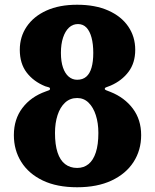

<svg xmlns="http://www.w3.org/2000/svg" viewBox="-20 -780 654 810"><path d="M212 -219Q212 -261 222.8 -294.2Q233.5 -327.5 254.5 -347Q275.5 -366.5 305.5 -366.5Q333.5 -366.5 353.5 -347Q373.5 -327.5 384.2 -294.2Q395 -261 395 -219Q395 -169.5 384.2 -136.8Q373.5 -104 353.5 -87.8Q333.5 -71.5 305.5 -71.5Q275.5 -71.5 254.5 -87.8Q233.5 -104 222.8 -136.8Q212 -169.5 212 -219ZM63.5 -570Q63.5 -512 92.5 -474Q121.5 -436 171 -416Q178.5 -413.5 184.8 -412Q191 -410.5 191 -405.5Q191 -400.5 185.5 -398.8Q180 -397 172.5 -394Q110.5 -372 74.5 -324.5Q38.5 -277 38.5 -210Q38.5 -146.5 69.8 -96.8Q101 -47 160.5 -18.5Q220 10 305.5 10Q390.5 10 451 -18.5Q511.5 -47 543.5 -96.8Q575.5 -146.5 575.5 -210Q575.5 -275 540.5 -321.8Q505.5 -368.5 446.5 -392Q436 -396 429 -398.8Q422 -401.5 422 -405Q422 -410 429.2 -412.2Q436.5 -414.5 447 -419Q494 -439.5 522.2 -477Q550.5 -514.5 550.5 -570Q550.5 -625 521.2 -668Q492 -711 437 -735.5Q382 -760 305.5 -760Q230 -760 176 -735.5Q122 -711 92.8 -668Q63.5 -625 63.5 -570ZM237 -557Q237 -594 246 -621.2Q255 -648.5 271 -663.5Q287 -678.5 309 -678.5Q330.5 -678.5 344.8 -663.5Q359 -648.5 366.2 -621.2Q373.5 -594 373.5 -557Q373.5 -520 366.2 -494.8Q359 -469.5 344 -456.5Q329 -443.5 305.5 -443.5Q285.5 -443.5 270 -456.5Q254.5 -469.5 245.8 -494.8Q237 -520 237 -557Z"/></svg>

Font: Besley ExtraBold
Style: Regular
Weight: 800
Designer: Owen Earl
Foundry: indestructible type*
Version: Version 2.001